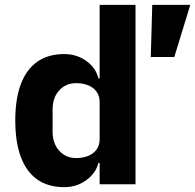

<svg xmlns="http://www.w3.org/2000/svg" viewBox="-20 -760 805 792"><path d="M391 0V-88H386Q375 -45 335.5 -16.5Q296 12 245 12Q179 12 134 -19.5Q89 -51 66 -112.5Q43 -174 43 -263Q43 -352 66 -413Q89 -474 134 -505.5Q179 -537 245 -537Q296 -537 335.5 -509Q375 -481 386 -437H391V-740H539V0ZM294 -108Q322 -108 344 -117Q366 -126 378.5 -143.5Q391 -161 391 -185V-340Q391 -364 378.5 -381.5Q366 -399 344 -408Q322 -417 294 -417Q252 -417 224.5 -387.5Q197 -358 197 -308V-217Q197 -168 224.5 -138Q252 -108 294 -108ZM765 -740 699 -525H602L608 -740Z"/></svg>

Font: IBM Plex Sans
Style: Regular
Weight: 400
Designer: Mike Abbink, Paul van der Laan, Pieter van Rosmalen
Foundry: Bold Monday
Version: Version 3.201